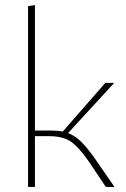

<svg xmlns="http://www.w3.org/2000/svg" viewBox="-20 -733 496 753"><path d="M429 0H395L328 -100Q288 -158 256.5 -178.5Q225 -199 173 -199H117V0H90V-709L117 -713V-221H180Q207 -221 226 -217L393 -408H428L247 -211Q274 -201 298 -177.5Q322 -154 353 -110Z"/></svg>

Font: Ysabeau Infant Extralight
Style: Regular
Weight: 200
Designer: Christian Thalmann (Catharsis Fonts)
Version: Version 0.003